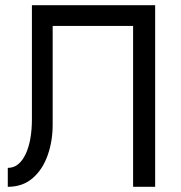

<svg xmlns="http://www.w3.org/2000/svg" viewBox="-20 -720 698 740"><path d="M578 0H493V-620H183V-240Q183 -176 163.5 -121Q144 -66 105.5 -33Q67 0 10 0V-73Q33 -73 50 -87Q67 -101 79 -126.5Q91 -152 97 -186Q103 -220 103 -260V-700H578Z"/></svg>

Font: Venryn Sans
Style: Regular
Weight: 400
Designer: Owen Earl, indestructible type* (font) & Cristiano Sobral (main changes)
Version: Version 3.600; ttfautohint (v1.8.3)